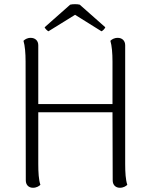

<svg xmlns="http://www.w3.org/2000/svg" viewBox="-20 -878 713 908"><path d="M209 -730 335 -808 460 -730C467 -733 476 -743 478 -749L357 -856C345 -859 324 -859 312 -856L191 -749C193 -743 203 -733 209 -730ZM572 -103V-664C572 -686 557 -699 537 -699C519 -699 508 -691 502 -685C509 -662 512 -626 512 -587V-386H161V-664C161 -686 146 -699 125 -699C108 -699 97 -691 91 -685C98 -662 101 -626 101 -587L102 -25C102 -3 116 10 136 10C153 10 165 2 171 -4C163 -28 161 -63 161 -103V-347H512L513 -25C513 -3 527 10 547 10C564 10 576 2 582 -4C574 -28 572 -63 572 -103Z"/></svg>

Font: Arima Koshi Light
Style: Regular
Weight: 300
Designer: Joana Correia and Natanael Gama
Foundry: NDISCOVER
Version: Version 1.019;PS 001.019;hotconv 1.0.88;makeotf.lib2.5.64775